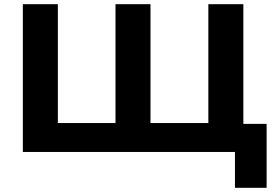

<svg xmlns="http://www.w3.org/2000/svg" viewBox="-20 -725 1324 916"><path d="M1101 171V0H89V-705H256V-138H531V-705H698V-138H974V-705H1141V-134H1252V171Z"/></svg>

Font: Nunito Sans 10pt SemiExpanded ExtraBold
Style: Regular
Weight: 800
Width: 6
Designer: Vernon Adams
Foundry: Vernon Adams
Version: Version 3.101;gftools[0.9.27]